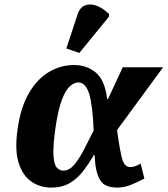

<svg xmlns="http://www.w3.org/2000/svg" viewBox="-20 -841 760 871"><path d="M213 10Q162 10 122.5 -17Q83 -44 64.5 -102.5Q46 -161 60 -257Q74 -355 111.5 -419Q149 -483 202 -514.5Q255 -546 317 -546Q374 -546 415 -511.5Q456 -477 466 -392H470L537 -536H720L511 -251Q523 -162 533.5 -122.5Q544 -83 571 -83Q581 -83 591.5 -86.5Q602 -90 618 -99L635 -31Q609 -17 576.5 -3.5Q544 10 512 10Q479 10 457.5 -1.5Q436 -13 424 -45Q412 -77 409 -138H406Q382 -97 356 -63.5Q330 -30 295.5 -10Q261 10 213 10ZM268 -67Q294 -67 316.5 -93.5Q339 -120 360.5 -161.5Q382 -203 405 -249Q400 -367 384 -417Q368 -467 335 -467Q317 -467 297.5 -450Q278 -433 261 -389Q244 -345 232 -264Q220 -179 222.5 -137Q225 -95 237.5 -81Q250 -67 268 -67ZM340 -601 281 -621 331 -773Q342 -808 367 -817Q392 -826 421 -814Q450 -802 475 -777L474 -765Z"/></svg>

Font: Noto Serif ExtraBold
Style: Italic
Weight: 800
Italic angle: -12°
Designer: Monotype Design Team
Foundry: Monotype Imaging Inc.
Version: Version 2.013